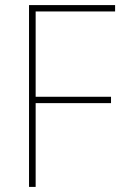

<svg xmlns="http://www.w3.org/2000/svg" viewBox="-20 -734 481 754"><path d="M120 0H94V-714H432V-689H120V-354H416V-329H120Z"/></svg>

Font: Noto Sans Khmer UI SemiCondensed Thin
Style: Regular
Weight: 100
Width: 4
Designer: Danh Hong and the Monotype Design Team
Foundry: Monotype Imaging Inc.
Version: Version 2.002; ttfautohint (v1.8.4.7-5d5b)